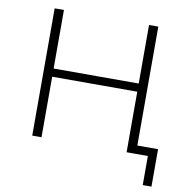

<svg xmlns="http://www.w3.org/2000/svg" viewBox="-91 -790 1026 1040"><g transform="rotate(10 421.5 -270.0)"><path d="M645 0V-333H177V0H126V-700H177V-378H645V-700H696V0ZM762 160V0H646V-46H810V160Z"/></g></svg>

Font: Montserrat Light
Style: Regular
Weight: 300
Designer: Julieta Ulanovsky
Foundry: Julieta Ulanovsky
Version: Version 9.000; ttfautohint (v1.8.4.7-5d5b)